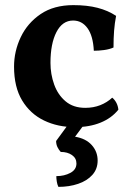

<svg xmlns="http://www.w3.org/2000/svg" viewBox="-20 -487 506 749"><path d="M441.8 -59.2Q415.3 -26.1 372.2 -8.6Q329 9 272.5 9Q205.4 9 151.6 -17Q97.8 -43 66.3 -95.2Q34.8 -147.4 34.8 -227Q34.8 -287 60.9 -342Q87 -397 138.4 -432Q189.9 -467 266.3 -467Q320.1 -467 360.7 -456.5Q401.3 -446 432.9 -425.1Q427.4 -396.7 425.1 -367.4Q422.8 -338 422.8 -301.7Q407 -294.6 385.9 -291.8Q364.8 -289 346 -289Q343.1 -347 321.4 -377Q299.7 -406.9 265.1 -406.9Q223.4 -406.9 200.1 -361.7Q176.9 -316.5 176.9 -241.5Q176.9 -197.7 191.3 -157.4Q205.7 -117.1 235.9 -91.7Q266 -66.3 312.6 -66.3Q344.6 -66.3 371.2 -76.8Q397.9 -87.4 417.8 -106Q427.4 -98.3 433.9 -86.1Q440.3 -73.9 441.8 -59.2ZM207.8 242Q203.3 232.9 201.5 221Q199.7 209.2 199.7 200.1Q230.8 200.1 254.5 187.4Q278.2 174.7 278.2 150.8Q278.2 130 260.8 117.9Q243.3 105.7 216.9 105.7Q209.4 97.6 204.1 86.8Q198.9 76 198.9 63L256.7 -16H319.2L272.8 46.3Q314.9 53.3 337.9 78.9Q360.9 104.5 360.9 139.4Q360.9 172.4 340.1 195.5Q319.4 218.5 284.7 230.2Q250 242 207.8 242Z"/></svg>

Font: Vollkorn
Style: Regular
Weight: 400
Designer: Friedrich Althausen
Foundry: Friedrich Althausen
Version: Version 5.001